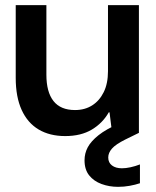

<svg xmlns="http://www.w3.org/2000/svg" viewBox="-20 -516 605 745"><path d="M233 12Q173 12 130 -13.5Q87 -39 64 -89.5Q41 -140 41 -214V-496H160V-226Q160 -159 187.5 -124Q215 -89 271 -89Q309 -89 337.5 -107Q366 -125 382.5 -158.5Q399 -192 399 -240V-496H519V0H415L405 -80H402Q378 -38 336 -13Q294 12 233 12ZM438 209Q404 209 374 198Q344 187 326 164.5Q308 142 308 106Q308 79 320.5 55.5Q333 32 362.5 8.5Q392 -15 443 -37L491 -57L518 0L465 26Q429 44 414.5 60.5Q400 77 400 95Q400 115 414.5 126Q429 137 453 137Q468 137 486.5 133Q505 129 523 122V195Q505 201 483 205Q461 209 438 209Z"/></svg>

Font: DM Sans 36pt SemiBold
Style: Regular
Weight: 600
Designer: Colophon Foundry, Jonny Pinhorn
Foundry: Colophon Foundry
Version: Version 4.004;gftools[0.9.30]